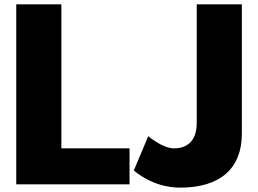

<svg xmlns="http://www.w3.org/2000/svg" viewBox="-20 -845 1183 880"><path d="M1088.5 -825H881.7V-281C881.7 -198 836.6 -165 777.2 -165C724.4 -165 659.5 -221 659.5 -221L593.5 -64C593.5 -64 676 15 805.8 15C987.3 15 1088.5 -71 1088.5 -233ZM261.3 -825H54.5V0H573.7V-165H261.3Z"/></svg>

Font: Hussar
Style: BdWide
Weight: 700
Foundry: Cannot Into Space Fonts
Version: Version 2.00